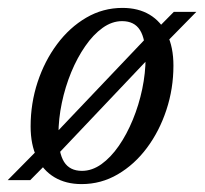

<svg xmlns="http://www.w3.org/2000/svg" viewBox="-40 -456 518 486"><path d="M270 -436Q310 -436 338.8 -418.8Q367.5 -401.5 383.2 -369Q399 -336.5 399 -290Q399 -231.5 381.2 -177.8Q363.5 -124 332 -81.8Q300.5 -39.5 258.2 -14.8Q216 10 166.5 10Q127 10 98 -7.2Q69 -24.5 53.2 -57.2Q37.5 -90 37.5 -136Q37.5 -194.5 55.2 -248.2Q73 -302 104.5 -344.2Q136 -386.5 178.2 -411.2Q220.5 -436 270 -436ZM167.5 -23.5Q193 -23.5 216.8 -40.5Q240.5 -57.5 260.8 -86.8Q281 -116 296.2 -153Q311.5 -190 320 -230.5Q328.5 -271 328.5 -310Q328.5 -357.5 314.2 -380Q300 -402.5 269 -402.5Q243.5 -402.5 219.8 -385.5Q196 -368.5 175.8 -339.2Q155.5 -310 140.2 -273Q125 -236 116.5 -195.5Q108 -155 108 -116Q108 -69 122.2 -46.2Q136.5 -23.5 167.5 -23.5ZM400 -426H457L373.5 -341L348.5 -321L102 -61L80.5 -44.5L36.5 0H-20.5L61 -82.5L85 -102L335 -365L357 -382.5Z"/></svg>

Font: Newsreader 16pt
Style: Italic
Weight: 400
Italic angle: -17°
Designer: Hugues Gentile
Foundry: Production Type
Version: Version 1.003